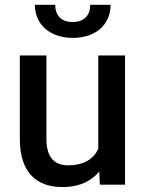

<svg xmlns="http://www.w3.org/2000/svg" viewBox="-20 -755 594 785"><path d="M385.7 -53.7 388.2 0H491.2V-528.3H381.8V-146.5C377.9 -138.2 373.5 -130.9 368.2 -124C346.2 -96.2 311.5 -79.1 258.8 -79.1C210.4 -79.1 169.9 -103 169.9 -186.5V-528.3H61V-187.5C61 -46.9 131.8 9.8 235.4 9.8C283.7 9.8 320.8 -1.5 351.6 -22.5C364.3 -31.2 375.5 -41.5 385.7 -53.7ZM349.1 -735.4C349.1 -697.8 328.6 -665 277.8 -665C225.1 -665 205.6 -697.8 205.6 -735.4H122.6C122.6 -655.8 183.1 -600.1 277.8 -600.1C372.1 -600.1 432.1 -654.8 432.1 -735.4Z"/></svg>

Font: Bert Sans Medium
Style: Regular
Weight: 500
Designer: Christian Robertson (Google), Cristiano Sobral
Foundry: Google, Cristiano Sobral
Version: Version 3.101